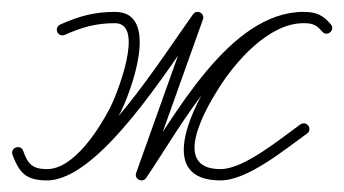

<svg xmlns="http://www.w3.org/2000/svg" viewBox="-30 -294 579 323"><path d="M78.9 -235.3C78.9 -235.3 78.9 -235.3 78.9 -235.3C107.6 -248.1 131.2 -255 163.5 -255C215.1 -255 165.4 -132.1 155.1 -112.4C137 -77.7 94.7 -9.5 49 -9.5C24.2 -9.5 16.6 -18.6 9 -40.2C6.9 -46.1 1.3 -47.4 -3.2 -45.8C-7.7 -44.1 -11.1 -39.6 -8.9 -33.7C2.3 -3.7 13.3 9.5 49 9.5C137.9 9.5 256.6 -184.8 310.2 -258.9C313.4 -263.3 310.1 -268.1 305.6 -270.4C301.1 -272.8 295.4 -272.8 293.5 -267.7C262 -179.5 230.6 -91.4 199.1 -3.2C197.2 2 199.8 6.4 203.7 8.4C207.6 10.4 212.7 9.9 215.8 5.4C275 -81.1 365.7 -254.7 480.5 -255C496.9 -255 502.4 -251.9 512.1 -240.8C516.2 -236 521.9 -236.7 525.5 -239.8C529.1 -242.9 530.6 -248.4 526.5 -253.2C513 -268.8 502 -274 480.5 -274C414.1 -274 353.3 -205.7 321.4 -155.1C290.3 -105.5 235.5 9.5 341 9.5C387.1 9.5 450.5 -43.8 486.5 -69.2C490.8 -72.3 491.8 -78.2 488.8 -82.5C485.7 -86.8 479.8 -87.8 475.5 -84.8C475.5 -84.8 475.5 -84.8 475.5 -84.8C444.1 -62.6 381.2 -9.5 341 -9.5C257.3 -9.5 315.5 -110 337.5 -144.9C365.4 -189.3 421.5 -255 480.5 -255C496.8 -255 502.4 -252 512.1 -240.8C516.2 -236 521.9 -236.7 525.5 -239.8C529.1 -243 530.6 -248.5 526.4 -253.2C513 -268.7 502 -274 480.5 -274C355.6 -273.7 263.8 -98.3 200.2 -5.4C197 -0.8 200.3 3.9 204.8 6.2C209.3 8.5 215.1 8.4 216.9 3.2C248.4 -85 279.9 -173.1 311.4 -261.3C313.3 -266.4 310.7 -270.8 306.9 -272.8C303.1 -274.8 298 -274.5 294.8 -270C245.9 -202.4 125.9 -9.5 49 -9.5C21 -9.5 17.2 -18.2 8.9 -40.3C6.7 -46.2 1.2 -47.5 -3.2 -45.9C-7.7 -44.3 -11 -39.8 -9 -33.8C1.3 -4.7 16.2 9.5 49 9.5C103.8 9.5 149.8 -61.2 172 -103.6C189.6 -137.4 241 -274 163.5 -274C128.5 -274 102.3 -266.6 71.2 -252.7C66.4 -250.5 64.2 -244.9 66.4 -240.1C68.5 -235.3 74.1 -233.2 78.9 -235.3Z"/></svg>

Font: FRB American Cursive Extralight
Style: Italic
Weight: 200
Italic angle: -25°
Version: Version 2.0;Modular Font Editor K font №1